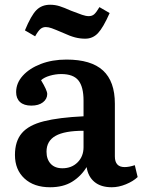

<svg xmlns="http://www.w3.org/2000/svg" viewBox="-20 -775 602 809"><path d="M191 14Q123 14 83 -23Q43 -60 43 -122Q43 -180 72 -214Q101 -248 164.5 -264Q228 -280 332 -285V-351Q332 -409 310.5 -436Q289 -463 238 -463Q214 -463 190 -456Q166 -449 153 -437Q179 -394 179 -379Q179 -358 161 -344Q143 -330 112 -330Q81 -330 64.5 -345Q48 -360 48 -387Q48 -425 76 -456Q104 -487 152 -505.5Q200 -524 260 -524Q364 -524 414 -478Q464 -432 464 -338V-116Q464 -71 505 -71Q524 -71 548 -79L560 -29Q541 -11 510.5 1.5Q480 14 451 14Q405 14 378 -8.5Q351 -31 345 -71Q321 -32 283.5 -9Q246 14 191 14ZM243 -66Q282 -66 307 -91Q332 -116 332 -155V-224Q252 -224 214 -202.5Q176 -181 176 -136Q176 -104 193.5 -85Q211 -66 243 -66ZM339 -612Q317 -612 296 -617.5Q275 -623 247 -636Q212 -651 198 -656Q184 -661 173 -661Q160 -661 150.5 -653Q141 -645 128 -622L85 -647Q111 -710 133.5 -732.5Q156 -755 191 -755Q212 -755 231 -749Q250 -743 279 -730Q310 -718 326 -712.5Q342 -707 354 -707Q368 -707 377 -715Q386 -723 399 -745L442 -720Q415 -659 393 -635.5Q371 -612 339 -612Z"/></svg>

Font: Literata SemiBold
Style: Regular
Weight: 600
Designer: Latin by Veronika Burian and Jose Scaglione. Greek by Irene Vlachou. Cyrillic by Vera Evstafieva.
Foundry: TypeTogether
Version: Version 3.103; ttfautohint (v1.8.4.7-5d5b);gftools[0.9.29]